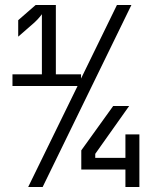

<svg xmlns="http://www.w3.org/2000/svg" viewBox="-20 -750 640 770"><path d="M449 -730H507L151 0H93L291 -405H30V-452H148V-693Q134 -674 115 -657L53 -603V-669L123 -730H204V-452H305V-435ZM483 -117V-211H539V0H483V-70H306V-147L434 -325H498L362 -133V-117Z"/></svg>

Font: JetBrains Mono Semi Light
Style: Regular
Weight: 350
Monospace: yes
Designer: Philipp Nurullin, Konstantin Bulenkov
Foundry: JetBrains
Version: 2.002